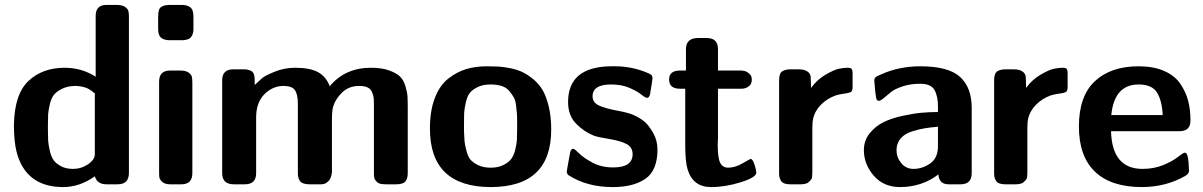

<svg xmlns="http://www.w3.org/2000/svg" viewBox="-20 -742 4845 773"><path d="M36.1 -238.8Q38.1 -362.8 94.5 -416Q150.9 -469.2 240.2 -469.2Q309.1 -469.2 365.2 -433.1V-678.2Q365.2 -722.2 409.2 -722.2H449.2Q471.2 -722.2 482.7 -714.6Q494.1 -707 496.6 -698.5Q499 -689.9 499 -676.8V-45.9Q499 0 454.1 0H408.2Q371.1 0 361.8 -32.2Q301.8 10.7 234.9 11.2Q84 11.2 46.9 -129.9Q36.1 -171.9 36.1 -238.8ZM172.9 -221.2Q172.9 -193.4 173.8 -176.8Q174.8 -160.2 180.4 -135.5Q186 -110.8 196 -96.9Q206.1 -83 226.1 -72.5Q246.1 -62 273.9 -62Q307.1 -62 334.5 -80.6Q361.8 -99.1 361.8 -121.1V-366.2Q360.8 -366.2 356.9 -369.6Q353 -373 349.1 -376Q345.2 -378.9 338.1 -383.1Q331.1 -387.2 323.5 -389.6Q315.9 -392.1 305.4 -394Q294.9 -396 284.2 -396Q253.4 -396 230.7 -385Q208 -374 197 -360.1Q186 -346.2 180.4 -321.5Q174.8 -296.9 173.8 -282Q172.9 -267.1 172.9 -242.2Z M616.7 -626V-675.8Q616.7 -691.9 620.1 -701.9Q623.5 -711.9 632.6 -716.1Q641.6 -720.2 646 -720.7Q650.4 -721.2 661.6 -722.2H712.4Q733.4 -722.2 746.1 -712.6Q758.8 -703.1 758.8 -675.8V-624Q758.8 -616.2 757.1 -609.6Q755.4 -603 752.9 -598.6Q750.5 -594.2 747.1 -590.6Q743.7 -586.9 740 -585.4Q736.3 -584 731.9 -582.5Q727.5 -581.1 725.1 -581.1Q722.7 -581.1 718.8 -580.1H714.4H662.6Q641.6 -580.1 629.2 -589.6Q616.7 -599.1 616.7 -626ZM620.6 -49.8V-413.1Q620.6 -458 664.6 -458H705.6Q727.5 -458 739 -450Q750.5 -441.9 752.4 -432.9Q754.4 -423.8 754.4 -408.2V-44.9Q754.4 0 710.4 0H664.6Q643.6 0 633.1 -10Q622.6 -20 621.6 -27.8Q620.6 -35.6 620.6 -49.8Z M874.5 -44.9V-418.9Q874.5 -462.9 919.4 -462.9H959.5Q969.2 -462.9 974.9 -461.9Q980.5 -460.9 989 -457.5Q997.6 -454.1 1001.5 -444.6Q1005.4 -435.1 1005.4 -419.9V-399.9Q1024.4 -418 1035.4 -427.5Q1046.4 -437 1085.4 -453.1Q1124.5 -469.2 1168.5 -469.2Q1227.5 -469.2 1260 -451.7Q1292.5 -434.1 1307.6 -395Q1369.6 -469.2 1473.6 -469.2Q1516.6 -469.2 1545.9 -458.7Q1575.2 -448.2 1589.8 -434.6Q1604.5 -420.9 1612.1 -395.5Q1619.6 -370.1 1620.6 -353.5Q1621.6 -336.9 1621.6 -307.1V-44.9Q1621.6 -22.9 1612.1 -11.5Q1602.5 0 1575.2 0H1531.2Q1523.4 0 1516.8 -1Q1510.3 -2 1505.9 -3.9Q1501.5 -5.9 1498.5 -8.5Q1495.6 -11.2 1492.9 -14.6Q1490.2 -18.1 1488.8 -20.5Q1487.3 -22.9 1486.8 -28.1Q1486.3 -33.2 1485.8 -34.7Q1485.4 -36.1 1485.4 -41Q1485.4 -45.9 1485.4 -46.9V-318.8Q1485.4 -337.9 1484.4 -347.9Q1483.4 -357.9 1478 -370.8Q1472.7 -383.8 1460 -389.9Q1447.3 -396 1426.3 -396Q1385.3 -396 1358.4 -370.6Q1331.5 -345.2 1321.3 -313Q1316.4 -295.9 1316.4 -261.2V-54.2Q1316.4 -52.2 1316.4 -48.6Q1316.4 -44.9 1314 -35.4Q1311.5 -25.9 1307.4 -19Q1303.2 -12.2 1294.4 -6.1Q1285.6 0 1272.5 0H1226.6Q1198.7 0 1189 -11.5Q1179.2 -22.9 1179.2 -44.9V-323.2Q1179.2 -362.3 1167.2 -379.2Q1155.3 -396 1121.6 -396Q1077.6 -396 1044.4 -362.5Q1011.2 -329.1 1011.2 -269V-44.9Q1011.2 0 966.3 0H921.4Q874.5 0 874.5 -44.9Z M1710.9 -224.1Q1710.9 -295.9 1730.5 -346.9Q1750 -397.9 1784.2 -425Q1818.4 -452.1 1856.2 -463.6Q1894 -475.1 1939.9 -475.1Q1965.8 -475.1 1985.6 -474.1Q2005.4 -473.1 2033.7 -467.5Q2062 -461.9 2083 -451.9Q2104 -441.9 2127.2 -422.9Q2150.4 -403.8 2165.3 -377.9Q2180.2 -352.1 2189.7 -311.5Q2199.2 -271 2199.2 -220.2Q2199.2 10.7 1956.1 11.2Q1710.9 10.7 1710.9 -224.1ZM1848.1 -213.9Q1849.1 -188 1850.1 -175Q1851.1 -162.1 1857.2 -137.5Q1863.3 -112.8 1873.3 -100.3Q1883.3 -87.9 1904.3 -77.4Q1925.3 -66.9 1955.3 -66.9Q1985.4 -66.9 2006.3 -77.4Q2027.3 -87.9 2037.8 -101.6Q2048.3 -115.2 2054.2 -138.7Q2060.1 -162.1 2061 -178.5Q2062 -194.8 2062 -220.2Q2062 -226.1 2062 -228V-254.9Q2062 -275.9 2061 -286.4Q2060.1 -296.9 2057.6 -317.9Q2055.2 -338.9 2048.1 -350.8Q2041 -362.8 2029.5 -376.5Q2018.1 -390.1 1999 -396Q1980 -401.9 1954.1 -401.9Q1923.3 -401.9 1901.9 -390.9Q1880.4 -379.9 1870.4 -366.5Q1860.4 -353 1854.7 -326.4Q1849.1 -299.8 1848.6 -285.4Q1848.1 -271 1848.1 -241.2Z M2261.7 -49.8Q2261.7 -53.7 2273.9 -120.1Q2276.9 -143.1 2288.1 -143.1Q2293 -143.1 2311.5 -124.5Q2330.1 -106 2366 -86.9Q2401.9 -67.9 2448.7 -67.9Q2526.9 -67.9 2526.9 -121.1Q2526.9 -148.9 2502.9 -161.9Q2479 -174.8 2432.9 -182.4Q2386.7 -189.9 2371.1 -195.8Q2332 -210.9 2299.6 -243.9Q2267.1 -276.9 2267.1 -331.1Q2267.1 -471.2 2435.1 -475.1H2460.9Q2524.9 -474.1 2583 -450.2Q2598.1 -444.3 2602.5 -440.2Q2606.9 -436 2606.9 -425.8Q2606.9 -419.9 2597.2 -362.8Q2593.3 -347.7 2585 -348.1Q2578.1 -348.1 2561.5 -361.6Q2544.9 -375 2513.9 -388.4Q2482.9 -401.9 2439.9 -401.9Q2365.7 -401.9 2365.7 -354Q2365.7 -328.1 2393.8 -316.2Q2421.9 -304.2 2469.5 -295.7Q2517.1 -287.1 2539.1 -274.9Q2558.1 -266.1 2575 -252Q2591.8 -237.8 2609.4 -207.3Q2627 -176.8 2627 -140.1Q2627 -56.2 2578.9 -22.5Q2530.8 11.2 2446.8 11.2Q2342.8 11.2 2268.1 -37.1L2264.2 -42Q2261.7 -47.9 2261.7 -49.8Z M2673.8 -421.9Q2673.8 -458 2717.8 -458H2741.7V-543.9Q2741.7 -588.9 2790 -588.9H2825.7Q2870.6 -588.9 2870.6 -543.9V-458H2961.9Q2980 -458 2991 -450Q3002 -441.9 3004.4 -435.1Q3006.8 -428.2 3006.8 -421.1Q3006.8 -414.1 3004.4 -407Q3002 -399.9 2991.5 -392.3Q2981 -384.8 2963.9 -384.8H2870.6V-185.1Q2870.6 -180.2 2870.1 -172.1Q2869.6 -164.1 2869.6 -159.2Q2869.6 -106 2879.6 -86.4Q2889.6 -66.9 2911.6 -66.9Q2939.5 -66.9 2969.7 -84.5Q3000 -102.1 3002 -102.1Q3008.8 -102.1 3014.4 -88.1Q3020 -74.2 3022.9 -60.1L3024.9 -46.9Q3024.9 -27.8 2962.4 -8.3Q2899.9 11.2 2842.8 11.2Q2769.5 11.2 2748 -61Q2739.3 -90.8 2738.8 -151.9V-384.8H2717.8Q2673.8 -384.8 2673.8 -421.9Z M3116.7 -43V-418Q3116.7 -446.8 3129.2 -454.8Q3141.6 -462.9 3162.6 -462.9H3195.8Q3222.7 -462.9 3235.8 -450.2Q3242.7 -442.4 3243.7 -434.1Q3244.6 -425.8 3245.6 -388.2Q3269.5 -421.4 3303.5 -441.2Q3337.4 -460.9 3356.9 -465.1Q3376.5 -469.2 3391.6 -469.2H3392.6Q3405.8 -469.2 3409.2 -464.1Q3412.6 -459 3412.6 -446.8V-391.1Q3412.6 -379.9 3407.7 -373Q3401.9 -368.2 3381.3 -365.5Q3360.8 -362.8 3344.7 -357.9Q3310.5 -345.7 3285.6 -320.8Q3260.7 -295.9 3253.4 -263.2Q3250.5 -250 3250.5 -225.1V-49.8Q3250.5 -28.8 3247.6 -22.5Q3244.6 -16.1 3232.4 -5.9Q3220.2 0 3204.6 0H3161.6Q3134.8 0 3125.7 -12Q3116.7 -23.9 3116.7 -43Z M3458 -137.2Q3458 -176.3 3481.2 -205.1Q3504.4 -233.9 3536.9 -250Q3569.3 -266.1 3613.8 -275.6Q3658.2 -285.2 3690.7 -288.1Q3723.1 -291 3756.3 -291V-312Q3756.3 -355 3742.2 -379.9Q3728 -404.8 3685.1 -404.8Q3646 -404.8 3614 -394.3Q3582 -383.8 3566.7 -370.8Q3551.3 -357.9 3537.8 -346.9Q3524.4 -335.9 3518.1 -335.9L3514.2 -336.9L3510.3 -339.8Q3507.3 -344.7 3504.9 -364.3Q3502.4 -383.8 3501.5 -399.9L3500 -417Q3500 -421.9 3500.7 -424.3Q3501.5 -426.8 3504.4 -429.9Q3507.3 -433.1 3508.8 -434.1Q3510.3 -435.1 3517.3 -438Q3524.4 -440.9 3528.3 -442.9Q3600.1 -475.1 3685.1 -475.1Q3798.8 -475.1 3845.5 -432.1Q3892.1 -389.2 3892.1 -308.1V-44.9Q3892.1 0 3847.2 0H3799.3Q3777.3 0 3767.8 -12Q3758.3 -23.9 3758.3 -40Q3692.4 10.7 3604 11.2Q3537.1 11.2 3497.6 -34.9Q3458 -81.1 3458 -137.2ZM3589.4 -137.2Q3589.4 -108.4 3608.4 -85.2Q3627.4 -62 3658.2 -62Q3692.4 -62 3724.4 -83.5Q3756.3 -105 3756.3 -153.8V-231.9Q3725.6 -229 3703.4 -225.6Q3681.2 -222.2 3651.1 -212.6Q3621.1 -203.1 3605.2 -183.6Q3589.4 -164.1 3589.4 -137.2Z M3982.4 -43V-418Q3982.4 -446.8 3994.9 -454.8Q4007.3 -462.9 4028.3 -462.9H4061.5Q4088.4 -462.9 4101.6 -450.2Q4108.4 -442.4 4109.4 -434.1Q4110.4 -425.8 4111.3 -388.2Q4135.3 -421.4 4169.2 -441.2Q4203.1 -460.9 4222.7 -465.1Q4242.2 -469.2 4257.3 -469.2H4258.3Q4271.5 -469.2 4274.9 -464.1Q4278.3 -459 4278.3 -446.8V-391.1Q4278.3 -379.9 4273.4 -373Q4267.6 -368.2 4247.1 -365.5Q4226.6 -362.8 4210.4 -357.9Q4176.3 -345.7 4151.4 -320.8Q4126.5 -295.9 4119.1 -263.2Q4116.2 -250 4116.2 -225.1V-49.8Q4116.2 -28.8 4113.3 -22.5Q4110.4 -16.1 4098.1 -5.9Q4085.9 0 4070.3 0H4027.3Q4000.5 0 3991.5 -12Q3982.4 -23.9 3982.4 -43Z M4323.7 -232.9Q4323.7 -355 4387.9 -415Q4452.1 -475.1 4564 -475.1Q4624 -475.1 4666.5 -456.5Q4709 -438 4731.4 -405.5Q4753.9 -373 4763.4 -336.9Q4772.9 -300.8 4772.9 -256.8Q4772.9 -213.9 4729 -213.9H4453.1Q4457 -62 4580.1 -62Q4624 -62 4660.4 -76.4Q4696.8 -90.8 4720 -108.4Q4743.2 -126 4747.1 -127H4751L4755.9 -125Q4760.7 -120.1 4763.4 -102.5Q4766.1 -85 4766.1 -69.8L4767.1 -55.2Q4767.1 -42 4751 -33.2Q4673.8 10.7 4578.1 11.2Q4453.1 11.2 4388.4 -50.8Q4323.7 -112.8 4323.7 -232.9ZM4454.1 -278.8H4661.1Q4658.2 -336.9 4638.2 -369.4Q4618.2 -401.9 4564 -401.9Q4466.3 -401.9 4454.1 -278.8Z"/></svg>

Font: CMU Sans Serif
Style: Bold
Weight: 700
Version: Version 0.7.0